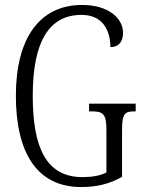

<svg xmlns="http://www.w3.org/2000/svg" viewBox="-20 -744 581 774"><path d="M307 10C372 10 422 -3 472 -31V-221C472 -287 484 -295 522 -295H527V-326H339V-295H349C393 -295 409 -287 409 -223V-49C386 -36 351 -30 313 -30C167 -30 112 -147 112 -358C112 -575 177 -684 309 -684C395 -684 425 -620 425 -554C457 -554 476 -574 476 -612C476 -669 419 -724 311 -724C139 -724 44 -589 44 -358C44 -130 128 10 307 10Z"/></svg>

Font: Noto Serif Thai ExtraCondensed Light
Style: Regular
Weight: 300
Width: 2
Designer: Monotype Design Team
Foundry: Monotype Imaging Inc.
Version: Version 2.002